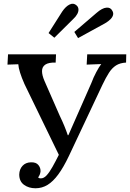

<svg xmlns="http://www.w3.org/2000/svg" viewBox="-20 -991 696 1028"><path d="M170 17Q134 17 108.5 -1.5Q83 -20 83 -57Q84 -85 100.5 -103Q117 -121 145 -122Q173 -123 185.5 -107.5Q198 -92 197 -73Q195 -55 184 -41Q187 -39 189.5 -37.5Q192 -36 199 -36Q215 -36 230 -52.5Q245 -69 261 -97.5Q277 -126 295 -162L111 -541Q96 -575 87.5 -602Q79 -629 78 -647L20 -645L23 -700H280L278 -656Q240 -657 222.5 -645Q205 -633 205 -610.5Q205 -588 218 -558L300 -371Q314 -342 324.5 -316.5Q335 -291 343 -267H346L469 -546Q480 -576 495.5 -605Q511 -634 522 -648L444 -645L447 -700H656L655 -656Q622 -654 601 -640.5Q580 -627 563.5 -601.5Q547 -576 528 -536L349 -156Q320 -95 292 -57Q264 -19 234.5 -1Q205 17 170 17ZM398 -787 378 -820 497 -922Q527 -948 549.5 -950Q572 -952 581 -934Q588 -923 585.5 -911.5Q583 -900 572 -888.5Q561 -877 542 -866ZM271 -789 240 -814 313 -929Q332 -957 353 -967Q374 -977 390 -962Q399 -954 400 -942Q401 -930 394 -916.5Q387 -903 372 -889Z"/></svg>

Font: Lora Medium
Style: Italic
Weight: 500
Italic angle: -3°
Designer: Olga Karpushina, Alexei Vanyashin (Cyrillic)
Foundry: Cyreal
Version: Version 3.004